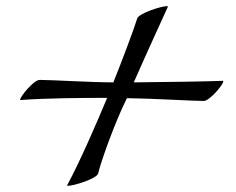

<svg xmlns="http://www.w3.org/2000/svg" viewBox="-20 -634 762 620"><path d="M700 -373C656 -371 515 -369 412 -368C452 -459 503 -570 522 -612C522 -612 522 -612 522 -613C522 -614 521 -614 518 -614C500 -614 428 -591 423 -574C411 -536 375 -440 346 -368C274 -368 147 -376 108 -376C89 -376 45 -322 45 -312C45 -311 46 -311 47 -311C125 -317 241 -318 326 -318C291 -234 239 -114 197 -36C197 -36 197 -35 197 -35C197 -34 198 -34 200 -34C218 -34 293 -57 297 -74C307 -117 354 -245 387 -311L390 -317C474 -316 601 -308 638 -308C657 -308 701 -361 701 -371C701 -372 701 -373 700 -373Z"/></svg>

Font: Playball
Style: Regular
Weight: 400
Designer: Robert E. Leuschke
Foundry: Robert E. Leuschke
Version: Version 1.001